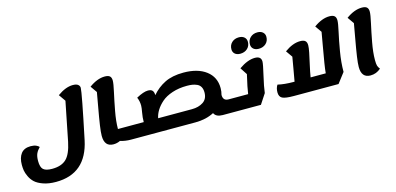

<svg xmlns="http://www.w3.org/2000/svg" viewBox="-89 -1400 4674 2265"><g transform="rotate(-15 2248.0 -267.0)"><path d="M368 278Q280 278 214.5 255Q149 232 114.5 200Q80 168 59.5 124Q39 80 34 47.5Q29 15 29 -19Q29 -107 67.5 -157Q106 -207 185 -207Q225 -207 251.5 -195.5Q278 -184 288 -170Q256 -138 241 -104.5Q226 -71 226 -15Q226 61 257 89Q288 117 364 117Q477 117 537 60Q597 3 627 -143L722 -619L664 -702Q765 -775 853 -775Q896 -775 916 -759Q936 -743 936 -719Q936 -663 820 -110Q738 278 368 278Z M1138 25Q1028 25 1028 -107Q1028 -151 1040 -233.5Q1052 -316 1077 -453Q1102 -590 1107 -622L1051 -702Q1152 -775 1243 -775Q1286 -775 1304.5 -758Q1323 -741 1323 -704Q1323 -667 1301 -569Q1279 -471 1256.5 -350.5Q1234 -230 1234 -138V-136H1414Q1446 -136 1433 -55Q1420 25 1388 25H1349Q1283 25 1220 6Q1181 25 1138 25Z M2151 -418Q2052 -418 1971 -391Q1890 -364 1841 -321Q1792 -278 1763 -231Q1734 -184 1725 -136H2138Q2220 -136 2276 -173Q2332 -210 2332 -289Q2332 -330 2316.5 -357Q2301 -384 2272.5 -396.5Q2244 -409 2216 -413.5Q2188 -418 2151 -418ZM1389 25Q1357 25 1370 -56Q1383 -136 1415 -136H1549Q1549 -193 1559.5 -249.5Q1570 -306 1570 -332Q1570 -387 1549 -434Q1639 -483 1692 -483Q1731 -483 1747 -464Q1763 -445 1763 -408Q1831 -488 1923 -533.5Q2015 -579 2151 -579Q2325 -579 2427 -501.5Q2529 -424 2529 -289Q2529 -247 2518 -208Q2518 -136 2585 -136H2686Q2718 -136 2705 -55Q2692 25 2660 25H2471Q2390 25 2366 -27Q2267 25 2138 25Z M3085 -620Q3044 -620 3020 -641Q2996 -662 2996 -697Q2996 -748 3030 -780Q3064 -812 3117 -812Q3158 -812 3182.5 -790.5Q3207 -769 3207 -734Q3207 -683 3172.5 -651.5Q3138 -620 3085 -620ZM2859 -620Q2818 -620 2794 -641Q2770 -662 2770 -697Q2770 -748 2804 -780Q2838 -812 2891 -812Q2932 -812 2956.5 -790.5Q2981 -769 2981 -734Q2981 -683 2946.5 -651.5Q2912 -620 2859 -620ZM2661 25Q2629 25 2642 -56Q2655 -136 2687 -136H2824Q2833 -207 2871 -368L2815 -454Q2922 -529 3011 -529Q3087 -529 3087 -464Q3087 -434 3056 -302Q3025 -170 3017 -97L2937 25Z M3340 25Q3236 25 3199.5 6Q3163 -13 3163 -66Q3163 -118 3187 -155Q3268 -136 3378 -136H3391Q3400 -188 3418 -289Q3436 -390 3442 -428L3386 -508Q3487 -581 3577 -581Q3620 -581 3639 -564Q3658 -547 3658 -510Q3658 -480 3646.5 -423Q3635 -366 3616 -282.5Q3597 -199 3587 -136H3772Q3775 -178 3788 -258.5Q3801 -339 3824 -468Q3847 -597 3851 -622L3795 -702Q3896 -775 3986 -775Q4029 -775 4048 -758Q4067 -741 4067 -704Q4067 -668 4045 -570Q4023 -472 4001 -342.5Q3979 -213 3979 -98L3885 25Z M4277 25Q4167 25 4167 -107Q4167 -151 4179 -233.5Q4191 -316 4216 -453Q4241 -590 4246 -622L4190 -702Q4291 -775 4382 -775Q4425 -775 4443.5 -758Q4462 -741 4462 -704Q4462 -667 4440 -569Q4418 -471 4395.5 -350.5Q4373 -230 4373 -138Q4373 -88 4379.5 -67Q4386 -46 4404 -24Q4349 25 4277 25Z"/></g></svg>

Font: Lemonada
Style: Bold
Weight: 700
Designer: Mohamed Gaber (Arabic), Eduardo Tunni (Latin)
Foundry: Kief Type Foundry
Version: Version 4.004